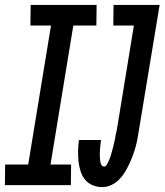

<svg xmlns="http://www.w3.org/2000/svg" viewBox="-46 -755 671 783"><path d="M243 0H-26L-25 -84H69L162 -651H78L79 -735H348L347 -651H253L160 -84H244ZM371 8Q350 8 331 0Q312 -8 300 -23.5Q288 -39 282 -58.5Q276 -78 274 -99Q272 -120 272.5 -141Q273 -162 276 -184H366Q365 -176 364 -168.5Q363 -161 362.5 -154Q362 -147 361.5 -139.5Q361 -132 361 -124.5Q361 -117 361.5 -110Q362 -103 363 -96Q364 -89 367.5 -82.5Q371 -76 379 -76Q385 -76 389 -82.5Q393 -89 395.5 -94.5Q398 -100 400.5 -106Q403 -112 405 -118Q407 -124 408.5 -130.5Q410 -137 412 -143Q414 -149 415.5 -155Q417 -161 418 -167Q419 -173 421 -179.5Q423 -186 423.5 -192Q424 -198 425.5 -204Q427 -210 428.5 -216.5Q430 -223 431 -229Q432 -235 433 -241L500 -651H416L417 -735H605L521 -227Q518 -209 515 -191.5Q512 -174 507 -156Q502 -138 495.5 -120.5Q489 -103 481 -86Q473 -69 463 -52.5Q453 -36 439 -22Q425 -8 407 0Q389 8 371 8Z"/></svg>

Font: Iosevka Medium Extended
Style: Italic
Weight: 500
Width: 7
Italic angle: -9°
Monospace: yes
Designer: Belleve Invis
Foundry: Belleve Invis
Version: Version 32.5.0; ttfautohint (v1.8.4)